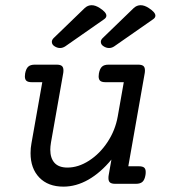

<svg xmlns="http://www.w3.org/2000/svg" viewBox="-20 -696 640 727"><path d="M528.8 -429.7Q528.8 -422.4 527.8 -418L465.8 -66.4H505.9Q519.5 -66.4 525.6 -61.5Q531.7 -56.6 531.7 -44.9Q531.7 -37.6 530.8 -33.2Q527.8 -15.1 519.5 -7.6Q511.2 0 494.6 0H416.5Q402.8 0 396.7 -4.9Q390.6 -9.8 390.6 -21.5Q390.6 -28.8 391.6 -33.2L401.9 -91.8Q360.8 -42 314.5 -15.6Q268.1 10.7 220.2 10.7Q162.1 10.7 128.9 -23.7Q95.7 -58.1 95.7 -116.2Q95.7 -135.7 99.1 -153.3L140.1 -384.8H100.1Q86.4 -384.8 80.3 -389.9Q74.2 -395 74.2 -406.7Q74.2 -409.2 75.2 -418Q78.6 -436 86.9 -443.6Q95.2 -451.2 111.8 -451.2H194.3Q208 -451.2 214.1 -446.3Q220.2 -441.4 220.2 -429.7Q220.2 -422.4 219.2 -418L172.9 -155.8Q170.4 -140.1 170.4 -129.4Q170.4 -97.2 186.5 -79.3Q202.6 -61.5 235.4 -61.5Q276.4 -61.5 317.1 -87.6Q357.9 -113.8 387.2 -158.2Q416.5 -202.6 425.8 -254.9L448.7 -384.8H379.4Q365.7 -384.8 359.6 -389.9Q353.5 -395 353.5 -406.7Q353.5 -409.2 354.5 -418Q357.9 -436 366.2 -443.6Q374.5 -451.2 391.1 -451.2H502.9Q516.6 -451.2 522.7 -446.3Q528.8 -441.4 528.8 -429.7ZM382.8 -636.7Q382.8 -628.9 374 -623L227.1 -520.5Q217.3 -514.2 207.5 -514.2Q196.8 -514.2 187 -520.5Q176.3 -526.9 176.3 -537.6Q176.3 -544.9 183.1 -551.8L300.8 -665.5Q312.5 -676.3 327.1 -676.3Q341.3 -676.3 357.9 -665.5Q382.8 -649.4 382.8 -636.7ZM568.4 -636.7Q568.4 -628.9 559.6 -623L412.6 -520.5Q403.3 -514.2 393.1 -514.2Q382.3 -514.2 372.6 -520.5Q361.8 -526.9 361.8 -537.6Q361.8 -544.9 368.7 -551.8L486.3 -665.5Q498 -676.3 512.7 -676.3Q526.9 -676.3 543.5 -665.5Q568.4 -649.4 568.4 -636.7Z"/></svg>

Font: Courier Prime
Style: Italic
Weight: 400
Italic angle: -10°
Designer: Alan Dague-Greene
Foundry: Quote-Unquote Apps
Version: Version 3.018